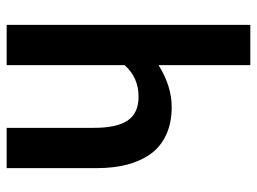

<svg xmlns="http://www.w3.org/2000/svg" viewBox="-120 -670 790 591"><g transform="rotate(90 275.5 -375.0)"><path d="M310 -508Q358.5 -508 395 -491.2Q431.5 -474.5 453.8 -443.8Q476 -413 487 -371.5Q498 -330 498 -278V0H374V-269Q374 -339.5 351.2 -372.8Q328.5 -406 278 -406Q219 -406 181 -363V0H57V-750H181V-467.5Q245.5 -508 310 -508Z"/></g></svg>

Font: Cabin
Style: Bold
Weight: 700
Designer: Pablo Impallari
Foundry: Pablo Impallari. http://www.impallari.com Igino Marini. http://www.ikern.com
Version: Version 3.001;hotconv 1.0.109;makeotfexe 2.5.65596